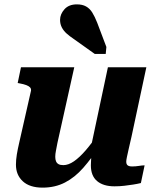

<svg xmlns="http://www.w3.org/2000/svg" viewBox="-20 -848 720 879"><path d="M243 -194Q239 -172 236 -157.5Q233 -143 233 -130Q233 -118 236.5 -109.5Q240 -101 248 -96.5Q256 -92 270 -92Q293 -92 318.5 -109.5Q344 -127 372.5 -160Q401 -193 431 -238L437 -181Q400 -124 361.5 -80Q323 -36 277.5 -12.5Q232 11 175 11Q116 11 84.5 -18Q53 -47 53 -94Q53 -116 57 -140.5Q61 -165 68 -195L122 -433Q123 -442 117.5 -448Q112 -454 100 -458.5Q88 -463 71 -466L61 -468L76 -540H320ZM582 -222Q574 -188 569 -165.5Q564 -143 561 -129Q558 -115 558 -108Q558 -96 564.5 -91Q571 -86 585 -86Q601 -86 616 -88.5Q631 -91 642 -91L625 -10Q609 -6 589.5 -3Q570 0 549 2.5Q528 5 504 5Q453 5 424.5 -19Q396 -43 396 -91Q396 -96 396.5 -104.5Q397 -113 397.5 -124.5Q398 -136 399 -149L389 -140L474 -540H650ZM425 -744Q414 -772 402.5 -790.5Q391 -809 374 -818.5Q357 -828 332 -828Q295 -828 275 -805.5Q255 -783 255 -757Q255 -738 263 -722.5Q271 -707 285 -694.5Q299 -682 317 -670L414 -601H464L467 -633Z"/></svg>

Font: Roboto Serif
Style: Bold Italic
Weight: 700
Italic angle: -10°
Designer: Greg Gazdowicz
Foundry: Commercial Type
Version: Version 1.008